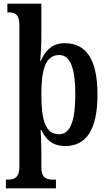

<svg xmlns="http://www.w3.org/2000/svg" viewBox="-20 -780 590 1040"><path d="M12 240H283V193H268C232 193 204 184 204 126V43C204 -4 201 -64 200 -76H204C229 -22 267 11 333 11C446 11 508 -75 508 -268C508 -461 445 -546 331 -546C264 -546 226 -508 201 -450H198C199 -459 204 -532 204 -573V-760H20V-713H26C60 -713 85 -704 85 -643V123C85 183 57 193 22 193H12ZM300 -53C226 -53 204 -128 204 -269C204 -403 226 -482 301 -482C362 -482 388 -407 388 -269C388 -128 362 -53 300 -53Z"/></svg>

Font: Noto Serif Bengali Condensed SemiBold
Style: Regular
Weight: 600
Width: 3
Designer: Juan Bruce, Universal Thirst, Indian Type Foundry and the Monotype Design Team.
Foundry: Monotype Imaging Inc.
Version: Version 2.003